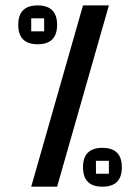

<svg xmlns="http://www.w3.org/2000/svg" viewBox="-20 -704 528 724"><path d="M293 -683.6H390.6L195.3 0H97.7ZM195.3 -610.4Q195.3 -537.1 122.1 -537.1Q48.8 -537.1 48.8 -610.4Q48.8 -683.6 122.1 -683.6Q195.3 -683.6 195.3 -610.4ZM146.5 -634.8H97.7V-585.9H146.5ZM390.6 -97.7H341.8V-48.8H390.6ZM439.5 -73.2Q439.5 0 366.2 0Q293 0 293 -73.2Q293 -146.5 366.2 -146.5Q439.5 -146.5 439.5 -73.2Z"/></svg>

Font: BabelStone Runic Staveless Rule
Style: Regular
Weight: 400
Designer: Andrew West
Foundry: BabelStone
Version: Version 3.002 March 14, 2022